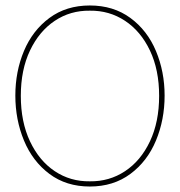

<svg xmlns="http://www.w3.org/2000/svg" viewBox="-20 -675 657 701"><path d="M36 -326Q36 -414 67.5 -489Q99 -564 160.5 -609.5Q222 -655 308 -655Q394 -655 456 -609.5Q518 -564 549.5 -488.5Q581 -413 581 -326Q581 -238 549.5 -162Q518 -86 456 -40Q394 6 308 6Q222 6 160.5 -40Q99 -86 67.5 -162Q36 -238 36 -326ZM561 -325Q561 -420 527.5 -490.5Q494 -561 436.5 -599Q379 -637 308 -636Q237 -637 180 -599Q123 -561 89.5 -490.5Q56 -420 56 -325Q56 -230 89.5 -159Q123 -88 180 -50Q237 -12 308 -13Q379 -12 436.5 -50Q494 -88 527.5 -159Q561 -230 561 -325Z"/></svg>

Font: Josefin Sans Thin
Style: Regular
Weight: 250
Designer: Santiago Orozco
Foundry: Typemade
Version: Version 2.000